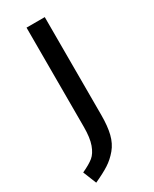

<svg xmlns="http://www.w3.org/2000/svg" viewBox="-202 -577 674 839"><g transform="rotate(-30 135.5 -157.5)"><path d="M185 -527V-32Q185 23 175.5 61.5Q166 100 143 127.5Q120 155 92 173Q64 191 18 212L-9 145Q30 127 49.5 111Q69 95 81 62Q93 29 93 -26V-527Z"/></g></svg>

Font: Fira Sans
Style: Regular
Weight: 400
Designer: Carrois Corporate & Edenspiekermann AG
Foundry: Carrois Corporate GbR & Edenspiekermann AG
Version: Version 4.106;PS 004.106;hotconv 1.0.70;makeotf.lib2.5.58329